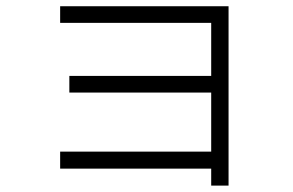

<svg xmlns="http://www.w3.org/2000/svg" viewBox="-20 -594 920 603"><path d="M643.3 -11.1V-64.4H168.9V-117.8H643.3V-303.3H197.8V-355.6H643.3V-522.2H168.9V-574.4H697.8V-11.1Z"/></svg>

Font: Paperlogy 3 Light
Style: Regular
Weight: 300
Designer: redesigned by Lee Juim, glyphs from Gmarket Sans & Montserrat
Foundry: PT&
Version: Version 1.001